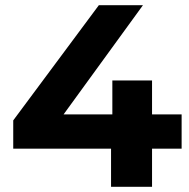

<svg xmlns="http://www.w3.org/2000/svg" viewBox="-20 -720 729 740"><path d="M680 -279H566V-410H413V-279H225L531 -700H361L31 -256V-147H408V0H566V-147H680Z"/></svg>

Font: Montserrat Lite
Style: Bold
Weight: 700
Designer: Julieta Ulanovsky
Foundry: Julieta Ulanovsky
Version: Version 7.200;PS 007.200;hotconv 1.0.88;makeotf.lib2.5.64775